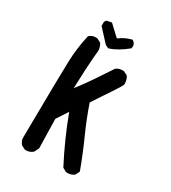

<svg xmlns="http://www.w3.org/2000/svg" viewBox="-192 -891 885 992"><g transform="rotate(30 250.0 -395.0)"><path d="M106.4 -668.9Q123 -683.6 141.6 -683.6Q147.5 -683.6 153.3 -683.6L176.8 -671.9Q190.4 -652.3 190.4 -628.9Q190.4 -623 186.5 -588.9Q181.6 -534.2 176.8 -399.4Q209 -440.4 241.7 -488.3Q274.4 -536.1 311.5 -592.8Q327.1 -605.5 348.6 -605.5Q351.6 -605.5 357.4 -605.5L380.9 -593.8Q393.6 -575.2 393.6 -553.7Q393.6 -550.8 393.6 -544.9L381.8 -523.4Q356.4 -483.4 332 -447.8Q307.6 -412.1 285.2 -377Q313.5 -293.9 350.1 -212.9Q386.7 -131.8 419.9 -42L407.2 -16.6Q396.5 -8.8 386.7 -6.3Q377 -3.9 371.1 -3.9Q365.2 -3.9 359.4 -3.9L335.9 -16.6Q266.6 -149.4 217.8 -282.2L173.8 -214.8L177.7 -41L164.1 -13.7Q146.5 2 124 2Q117.2 2 115.2 1L93.8 -9.8Q79.1 -27.3 78.1 -44.9Q82 -424.8 85 -506.8Q87.9 -588.9 106.4 -668.9ZM140.6 -753.9V-774.4L148.4 -786.1L178.7 -792L241.2 -733.4Q273.4 -757.8 311.5 -767.6L315.4 -768.6L319.3 -765.6L324.2 -761.7Q334 -752 334 -739.3Q334 -735.4 332 -726.6Q278.3 -682.6 231.4 -668L227.5 -667L209 -675.8L140.6 -750Z"/></g></svg>

Font: JasonHandwriting2
Style: SemiBold
Weight: 600
Version: Version 1.04.7